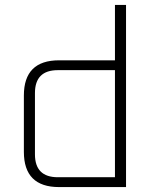

<svg xmlns="http://www.w3.org/2000/svg" viewBox="-20 -760 617 780"><path d="M77 -143V-372Q77 -515 220 -515H447V-740H492V0H220Q77 0 77 -143ZM122 -133Q122 -40 215 -40H447V-475H215Q122 -475 122 -382Z"/></svg>

Font: Oxanium ExtraLight
Style: Regular
Weight: 200
Designer: Severin Meyer
Version: Version 2.000